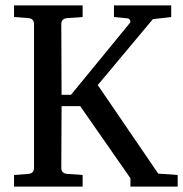

<svg xmlns="http://www.w3.org/2000/svg" viewBox="-20 -691 678 711"><path d="M638 0H463V-31L277 -298H208L207 -69Q207 -49 229 -47L286 -43V0H32V-43L85 -47Q106 -49 106 -69V-602Q106 -622 85 -624L32 -628V-671H286V-628L229 -624Q207 -622 207 -602L208 -340H243L461 -606Q465 -610 461 -617Q458 -622 453 -623L402 -628V-671H614V-628L546 -620L342 -376L566 -48L638 -43Z"/></svg>

Font: Apparatus SIL
Style: Regular
Weight: 400
Version: Version 1.0